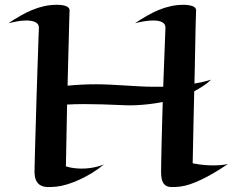

<svg xmlns="http://www.w3.org/2000/svg" viewBox="-20 -743 966 795"><path d="M854 -413.1Q838.4 -397.9 820.6 -386.5Q802.7 -375 784.2 -365.2Q783.2 -305.7 781.2 -231.9Q779.3 -158.2 777.8 -66.9Q804.2 -61.5 825.9 -59.8Q847.7 -58.1 865.2 -58.1Q879.4 -58.1 890.4 -59.1Q901.4 -60.1 908.7 -61Q917.5 -62.5 923.8 -64Q895 -44.4 867.4 -28.1Q839.8 -11.7 814.2 0.5Q788.6 12.7 765.9 20.3Q743.2 27.8 724.1 29.8Q704.6 31.7 689.9 31.5Q675.3 31.2 665.8 24.9Q656.2 18.6 651.6 4.9Q647 -8.8 647 -33.2Q647 -44.4 647.5 -72.5Q647.9 -100.6 648.9 -139.4Q649.9 -178.2 651.1 -225.1Q652.3 -272 653.8 -320.8Q622.6 -314.5 595 -311.5Q567.4 -308.6 546.4 -307.6Q522 -306.2 501 -307.1Q447.8 -309.6 405.3 -310.8Q362.8 -312 329.1 -312Q308.6 -312 291 -311.5Q273.4 -311 257.8 -310.1L252.9 -54.2Q270 -48.8 286.4 -46.9Q302.7 -44.9 317.9 -44.9Q337.4 -44.9 354 -47.4Q370.6 -49.8 383.1 -53.2Q395.5 -56.6 402.8 -59.3Q410.2 -62 411.1 -63Q388.2 -43.5 361.8 -27.3Q335.4 -11.2 308.8 1Q282.2 13.2 257.6 20.5Q232.9 27.8 213.9 29.8Q194.3 31.7 177.7 31.5Q161.1 31.2 148.9 24.9Q136.7 18.6 129.9 4.9Q123 -8.8 123 -33.2Q123 -45.4 123.8 -75.4Q124.5 -105.5 125.7 -147.2Q127 -189 128.4 -238.5Q129.9 -288.1 131.3 -338.9Q132.8 -389.6 134.5 -438Q136.2 -486.3 137.5 -525.9Q138.7 -565.4 139.6 -592.3Q140.6 -619.1 141.1 -627Q141.6 -644 126.7 -651.1Q111.8 -658.2 89.8 -658.2Q71.8 -658.2 52.5 -654.8Q33.2 -651.4 15.1 -647Q40 -663.6 64.2 -677.5Q88.4 -691.4 113 -701.7Q137.7 -711.9 163.1 -717.5Q188.5 -723.1 215.8 -723.1Q226.6 -723.1 236.1 -721.9Q245.6 -720.7 252.7 -718Q259.8 -715.3 263.9 -710.9Q268.1 -706.5 268.1 -700.2Q267.6 -689.9 266.6 -653.3Q266.1 -637.7 265.6 -614.7Q265.1 -591.8 264.2 -559.6Q263.2 -527.3 262.2 -485.1Q261.2 -442.9 259.8 -388.2Q288.6 -391.1 318.6 -392.6Q348.6 -394 377.9 -394Q409.2 -394 439.7 -392.3Q470.2 -390.6 499.8 -388.9Q529.3 -387.2 558.3 -385.5Q587.4 -383.8 616.2 -383.8H655.8L665 -627Q665.5 -635.7 661.9 -641.6Q658.2 -647.5 651.4 -651.1Q644.5 -654.8 635.3 -656.5Q626 -658.2 615.2 -658.2Q596.7 -658.2 576.9 -654.8Q557.1 -651.4 539.1 -647Q564 -663.6 588.1 -677.5Q612.3 -691.4 637 -701.7Q661.6 -711.9 687.3 -717.5Q712.9 -723.1 740.2 -723.1Q761.2 -723.1 776.6 -717.8Q792 -712.4 792 -700.2Q791.5 -689.9 790.5 -654.3Q790 -639.2 789.6 -616.9Q789.1 -594.7 788.6 -563.5Q788.1 -532.2 787.1 -491Q786.1 -449.7 785.2 -397Q802.2 -399.9 819.6 -403.8Q836.9 -407.7 854 -413.1Z"/></svg>

Font: Eagle Lake
Style: Regular
Weight: 400
Designer: Astigmatic (AOETI)
Foundry: Astigmatic (AOETI)
Version: Version 1.000